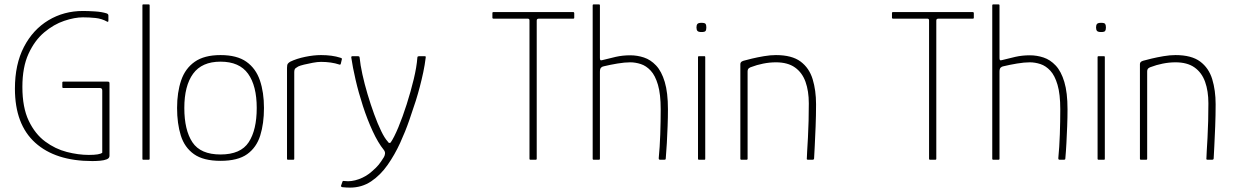

<svg xmlns="http://www.w3.org/2000/svg" viewBox="-20 -728 5632 875"><path d="M479 -18Q479 -7 466.5 -2Q454 3 436 4.5Q418 6 401 6Q233 6 140.5 -77.5Q48 -161 48 -324Q48 -435 89 -514Q130 -593 200.5 -635.5Q271 -678 358 -678Q381 -678 412.5 -676Q444 -674 466 -667Q471 -665 472.5 -662.5Q474 -660 474 -657V-635Q474 -631 473 -629.5Q472 -628 469 -629Q444 -643 415.5 -646Q387 -649 358 -649Q320 -649 272.5 -633Q225 -617 181.5 -580.5Q138 -544 110 -483Q82 -422 82 -332Q82 -238 111 -177.5Q140 -117 186 -83Q232 -49 284.5 -35.5Q337 -22 385 -22Q434 -22 446 -32V-315Q446 -322 443 -324.5Q440 -327 435 -327H267Q266 -327 265 -328.5Q264 -330 264 -330V-353Q264 -353 265 -354.5Q266 -356 267 -356H470Q476 -356 477.5 -354Q479 -352 479 -347Z M629 -4V-704Q629 -708 632 -708H658Q662 -708 662 -704V-4Q662 0 658 0H632Q629 0 629 -4Z M985 5Q907 5 864 -25.5Q821 -56 804 -110.5Q787 -165 787 -236Q787 -307 805.5 -361.5Q824 -416 867.5 -446.5Q911 -477 985 -477Q1060 -477 1103 -446.5Q1146 -416 1164.5 -361.5Q1183 -307 1183 -236Q1183 -165 1166 -110.5Q1149 -56 1106.5 -25.5Q1064 5 985 5ZM985 -24Q1077 -24 1113.5 -80Q1150 -136 1150 -236Q1150 -337 1110.5 -392Q1071 -447 985 -447Q900 -447 860 -392Q820 -337 820 -236Q820 -135 857 -79.5Q894 -24 985 -24Z M1443 -477Q1494 -477 1531 -465Q1533 -464 1536 -463Q1539 -462 1538 -458L1533 -437Q1532 -434 1530 -433.5Q1528 -433 1526 -434Q1508 -440 1487 -443Q1466 -446 1443 -446Q1427 -446 1405.5 -442Q1384 -438 1365.5 -433.5Q1347 -429 1339 -425Q1334 -422 1327.5 -417.5Q1321 -413 1321 -399V-4Q1321 -2 1320 -1Q1319 0 1317 0H1292Q1290 0 1289 -1Q1288 -2 1288 -4V-419Q1288 -433 1292 -438Q1296 -443 1303 -447Q1332 -461 1371 -469Q1410 -477 1443 -477Z M1729 -45Q1703 -77 1678.5 -130Q1654 -183 1634 -244.5Q1614 -306 1600.5 -364.5Q1587 -423 1581 -465Q1580 -472 1586 -472H1611Q1613 -472 1616 -471Q1619 -470 1619 -465Q1622 -433 1631.5 -389.5Q1641 -346 1655 -299Q1669 -252 1685 -208Q1701 -164 1717 -131Q1733 -98 1747 -83Q1751 -76 1755 -76.5Q1759 -77 1760 -78Q1776 -101 1795.5 -148Q1815 -195 1833.5 -253Q1852 -311 1865.5 -367Q1879 -423 1882 -465Q1882 -470 1885 -471Q1888 -472 1891 -472H1915Q1918 -472 1919.5 -471Q1921 -470 1920 -465Q1916 -432 1909 -399Q1902 -366 1893.5 -333.5Q1885 -301 1875 -269Q1863 -232 1845.5 -181Q1828 -130 1803.5 -76.5Q1779 -23 1746.5 23.5Q1714 70 1671.5 98.5Q1629 127 1575 127Q1567 127 1558 126.5Q1549 126 1540 125Q1533 123 1534 119L1541 99Q1542 97 1544.5 96.5Q1547 96 1551 97Q1581 101 1615.5 88.5Q1650 76 1675 53Q1695 36 1705.5 23Q1716 10 1729 -11Q1733 -17 1734.5 -26.5Q1736 -36 1729 -45Z M2397 0Q2395 0 2394 -1Q2393 -2 2393 -4V-635Q2393 -639 2391 -641Q2389 -643 2385 -643H2228Q2227 -643 2225.5 -644Q2224 -645 2224 -647V-669Q2224 -671 2225 -672Q2226 -673 2228 -673H2592Q2595 -673 2596 -671.5Q2597 -670 2597 -668V-648Q2597 -645 2596 -644Q2595 -643 2592 -643H2436Q2431 -643 2428.5 -641Q2426 -639 2426 -634V-4Q2426 0 2422 0Z M2681 -4Q2681 -179 2681 -354Q2681 -529 2681 -704Q2681 -708 2685 -708Q2691 -708 2697.5 -708Q2704 -708 2710 -708Q2714 -708 2714 -704Q2714 -644 2714 -583.5Q2714 -523 2714 -463Q2714 -457 2716 -454.5Q2718 -452 2725 -454Q2755 -462 2786.5 -469Q2818 -476 2852 -476Q2884 -476 2914.5 -466Q2945 -456 2970 -429.5Q2995 -403 3009.5 -354.5Q3024 -306 3024 -230Q3024 -193 3022.5 -153.5Q3021 -114 3019 -76Q3017 -38 3014 -5Q3014 -2 3012 -1Q3010 0 3005 0Q3001 0 2997 0Q2993 0 2989 0Q2985 0 2983.5 -1.5Q2982 -3 2982 -7Q2987 -57 2989 -116Q2991 -175 2991 -230Q2991 -299 2978.5 -341.5Q2966 -384 2945.5 -406Q2925 -428 2900.5 -436Q2876 -444 2852 -444Q2827 -444 2794 -438.5Q2761 -433 2732 -426Q2725 -425 2719.5 -420Q2714 -415 2714 -401V-4Q2714 0 2710 0H2685Q2681 0 2681 -4Z M3199 -603Q3199 -592 3195.5 -587Q3192 -582 3177 -582Q3163 -582 3158.5 -587Q3154 -592 3154 -603Q3154 -614 3158.5 -619Q3163 -624 3177 -624Q3192 -624 3195.5 -619Q3199 -614 3199 -603ZM3194 -4Q3194 0 3191 0H3165Q3161 0 3161 -4V-468Q3161 -472 3165 -472H3191Q3194 -472 3194 -468Z M3358 0Q3354 0 3354 -4Q3354 -112 3354 -220Q3354 -328 3354 -436Q3354 -440 3356.5 -444Q3359 -448 3368 -451Q3382 -455 3407 -461Q3432 -467 3461.5 -472Q3491 -477 3516 -477Q3589 -477 3628.5 -447.5Q3668 -418 3683.5 -367Q3699 -316 3699 -253Q3699 -202 3697 -151.5Q3695 -101 3693 -62Q3691 -23 3690 -5Q3689 -2 3687.5 -1Q3686 0 3681 0H3663Q3659 0 3657.5 -1.5Q3656 -3 3657 -7Q3657 -15 3658.5 -40Q3660 -65 3662 -100.5Q3664 -136 3665 -177Q3666 -218 3666 -257Q3666 -313 3651 -355Q3636 -397 3603 -420.5Q3570 -444 3516 -444Q3487 -444 3457.5 -438Q3428 -432 3405 -423Q3400 -422 3393.5 -417.5Q3387 -413 3387 -402Q3387 -336 3387 -269.5Q3387 -203 3387 -136.5Q3387 -70 3387 -4Q3387 0 3383 0Z M4218 0Q4216 0 4215 -1Q4214 -2 4214 -4V-635Q4214 -639 4212 -641Q4210 -643 4206 -643H4049Q4048 -643 4046.5 -644Q4045 -645 4045 -647V-669Q4045 -671 4046 -672Q4047 -673 4049 -673H4413Q4416 -673 4417 -671.5Q4418 -670 4418 -668V-648Q4418 -645 4417 -644Q4416 -643 4413 -643H4257Q4252 -643 4249.5 -641Q4247 -639 4247 -634V-4Q4247 0 4243 0Z M4502 -4Q4502 -179 4502 -354Q4502 -529 4502 -704Q4502 -708 4506 -708Q4512 -708 4518.5 -708Q4525 -708 4531 -708Q4535 -708 4535 -704Q4535 -644 4535 -583.5Q4535 -523 4535 -463Q4535 -457 4537 -454.5Q4539 -452 4546 -454Q4576 -462 4607.5 -469Q4639 -476 4673 -476Q4705 -476 4735.5 -466Q4766 -456 4791 -429.5Q4816 -403 4830.5 -354.5Q4845 -306 4845 -230Q4845 -193 4843.5 -153.5Q4842 -114 4840 -76Q4838 -38 4835 -5Q4835 -2 4833 -1Q4831 0 4826 0Q4822 0 4818 0Q4814 0 4810 0Q4806 0 4804.5 -1.5Q4803 -3 4803 -7Q4808 -57 4810 -116Q4812 -175 4812 -230Q4812 -299 4799.5 -341.5Q4787 -384 4766.5 -406Q4746 -428 4721.5 -436Q4697 -444 4673 -444Q4648 -444 4615 -438.5Q4582 -433 4553 -426Q4546 -425 4540.5 -420Q4535 -415 4535 -401V-4Q4535 0 4531 0H4506Q4502 0 4502 -4Z M5020 -603Q5020 -592 5016.5 -587Q5013 -582 4998 -582Q4984 -582 4979.5 -587Q4975 -592 4975 -603Q4975 -614 4979.5 -619Q4984 -624 4998 -624Q5013 -624 5016.5 -619Q5020 -614 5020 -603ZM5015 -4Q5015 0 5012 0H4986Q4982 0 4982 -4V-468Q4982 -472 4986 -472H5012Q5015 -472 5015 -468Z M5179 0Q5175 0 5175 -4Q5175 -112 5175 -220Q5175 -328 5175 -436Q5175 -440 5177.5 -444Q5180 -448 5189 -451Q5203 -455 5228 -461Q5253 -467 5282.5 -472Q5312 -477 5337 -477Q5410 -477 5449.5 -447.5Q5489 -418 5504.5 -367Q5520 -316 5520 -253Q5520 -202 5518 -151.5Q5516 -101 5514 -62Q5512 -23 5511 -5Q5510 -2 5508.5 -1Q5507 0 5502 0H5484Q5480 0 5478.5 -1.5Q5477 -3 5478 -7Q5478 -15 5479.5 -40Q5481 -65 5483 -100.5Q5485 -136 5486 -177Q5487 -218 5487 -257Q5487 -313 5472 -355Q5457 -397 5424 -420.5Q5391 -444 5337 -444Q5308 -444 5278.5 -438Q5249 -432 5226 -423Q5221 -422 5214.5 -417.5Q5208 -413 5208 -402Q5208 -336 5208 -269.5Q5208 -203 5208 -136.5Q5208 -70 5208 -4Q5208 0 5204 0Z"/></svg>

Font: Glory Thin Thin
Style: Regular
Weight: 250
Version: Version 1.011